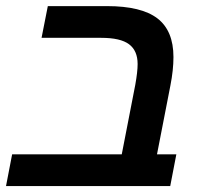

<svg xmlns="http://www.w3.org/2000/svg" viewBox="-30 -624 676 644"><path d="M561.5 -106.4 541 0H-9.8L10.7 -106.4H378.4L423.8 -339.8Q431.6 -383.3 431.6 -409.2Q431.6 -454.1 402.8 -475.6Q374 -497.1 309.6 -497.1H109.4L130.4 -603.5H329.1Q444.3 -603.5 498 -562.3Q551.8 -521 551.8 -432.6Q551.8 -389.2 541.5 -336.9L496.6 -106.4Z"/></svg>

Font: Arimo SemiBold
Style: Italic
Weight: 600
Italic angle: -12°
Version: Version 1.33